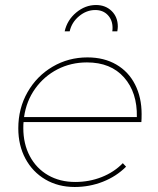

<svg xmlns="http://www.w3.org/2000/svg" viewBox="-20 -746 632 766"><path d="M74 -259Q73 -251 73 -235Q73 -172 99 -123Q125 -74 172 -47Q219 -20 280 -20Q336 -20 385.5 -39.5Q435 -59 470 -95L483 -81Q444 -42 390.5 -21Q337 0 278 0Q212 0 161 -30Q110 -60 81.5 -113Q53 -166 53 -234Q53 -314 90 -378.5Q127 -443 190 -480Q253 -517 329 -517Q395 -517 444 -488.5Q493 -460 519 -408.5Q545 -357 545 -291Q545 -270 544 -259ZM76 -279H526Q528 -377 475 -437Q422 -497 327 -497Q263 -497 209.5 -469.5Q156 -442 120.5 -392.5Q85 -343 76 -279ZM429 -635Q429 -666 410 -686Q391 -706 360 -706Q325 -706 295.5 -681.5Q266 -657 258 -621H238Q248 -666 284 -696Q320 -726 363 -726Q401 -726 425.5 -702Q450 -678 450 -640Q450 -633 448 -621H428Q429 -626 429 -635Z"/></svg>

Font: Gontserrat Thin
Style: Italic
Weight: 250
Italic angle: -11.3°
Designer: Julieta Ulanovsky
Foundry: Julieta Ulanovsky
Version: Version 6.001